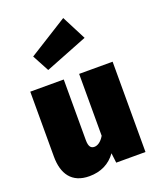

<svg xmlns="http://www.w3.org/2000/svg" viewBox="-158 -952 881 1067"><g transform="rotate(-20 282.0 -418.0)"><path d="M347 -856 117 -712 170 -613 421 -712ZM522 -534H324V-168C306 -137 284 -124 266 -124C247 -124 233 -134 233 -176V-534H35V-150C35 -48 80 20 184 20C251 20 305 -6 342 -58L349 0H522Z"/></g></svg>

Font: Fira Sans Heavy
Style: Regular
Weight: 900
Designer: bBox Type GmbH & Carrois Corporate GbR & Edenspiekermann AG
Foundry: bBox Type GmbH & Carrois Corporate GbR & Edenspiekermann AG
Version: Version 4.300;PS 004.300;hotconv 1.0.88;makeotf.lib2.5.64775